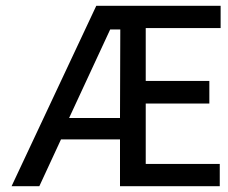

<svg xmlns="http://www.w3.org/2000/svg" viewBox="-20 -644 790 664"><path d="M20 0 313 -624H743V-547H484V-364H704V-286H484V-77H740V0H395V-162H191L116 0ZM219 -236H395L396 -542H361Z"/></svg>

Font: Inconsolata ExtraExpanded Medium
Style: Regular
Weight: 500
Width: 8
Monospace: yes
Designer: Raph Levien, Cyreal, Brenton Simpson
Foundry: Raph Levien, Cyreal, Google
Version: Version 3.001; ttfautohint (v1.8.2.53-6de2)